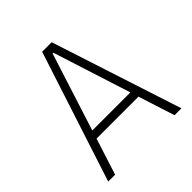

<svg xmlns="http://www.w3.org/2000/svg" viewBox="-187 -827 961 961"><g transform="rotate(-45 293.0 -346.5)"><path d="M33.7 0 259.3 -693.4H326.7L552.2 0H503.4L441.4 -193.4H144.5L82.5 0ZM158.2 -237.3H427.7L295.4 -650.9H290.5Z"/></g></svg>

Font: Cascadia Mono ExtraLight
Style: Regular
Weight: 200
Monospace: yes
Designer: Aaron Bell
Foundry: Saja Typeworks
Version: Version 2404.023; ttfautohint (v1.8.4)